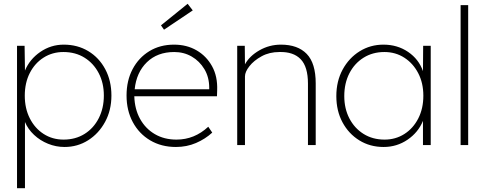

<svg xmlns="http://www.w3.org/2000/svg" viewBox="-20 -767 2583 1015"><path d="M70 228V-525H110L112 -394Q137 -454 193 -492.5Q249 -531 317 -531Q390 -531 447 -496.5Q504 -462 536.5 -401Q569 -340 569 -262Q569 -184 535.5 -122.5Q502 -61 446 -25.5Q390 10 321 10Q276 10 234 -7Q192 -24 160 -54Q128 -84 112 -122V228ZM316 -29Q379 -29 427 -59Q475 -89 502 -142Q529 -195 529 -262Q529 -328 502 -380Q475 -432 427 -462Q379 -492 315 -492Q257 -492 210.5 -462.5Q164 -433 137.5 -381Q111 -329 111 -261Q111 -194 137.5 -141.5Q164 -89 210.5 -59Q257 -29 316 -29Z M910 10Q833 10 774 -25Q715 -60 682 -121.5Q649 -183 649 -262Q649 -341 681 -401.5Q713 -462 769.5 -496.5Q826 -531 900 -531Q967 -531 1019 -501Q1071 -471 1101 -417Q1131 -363 1128 -289L1127 -258H690Q692 -190 720.5 -138.5Q749 -87 798.5 -58Q848 -29 913 -29Q1008 -29 1081 -97L1102 -66Q1065 -32 1016 -11Q967 10 910 10ZM901 -492Q812 -492 756.5 -438Q701 -384 692 -295H1086V-303Q1086 -359 1060.5 -401.5Q1035 -444 993.5 -468Q952 -492 901 -492ZM847 -610 831 -633 972 -747 999 -712Z M1234 0V-525H1274L1275 -427Q1299 -471 1351.5 -501Q1404 -531 1465 -531Q1554 -531 1601.5 -482Q1649 -433 1649 -326V0H1608V-325Q1608 -414 1569.5 -454Q1531 -494 1457 -492Q1404 -492 1363 -469.5Q1322 -447 1298.5 -417Q1275 -387 1275 -363V0Z M2008 10Q1936 10 1879.5 -25Q1823 -60 1790.5 -120.5Q1758 -181 1758 -259Q1758 -338 1791.5 -399.5Q1825 -461 1881.5 -496Q1938 -531 2007 -531Q2081 -531 2137.5 -492.5Q2194 -454 2216 -391L2217 -525H2257V0H2216V-128Q2191 -67 2134.5 -28.5Q2078 10 2008 10ZM2013 -29Q2071 -29 2117.5 -58.5Q2164 -88 2191 -140.5Q2218 -193 2218 -261Q2218 -328 2191 -380Q2164 -432 2117.5 -462Q2071 -492 2012 -492Q1950 -492 1902 -462Q1854 -432 1827 -379.5Q1800 -327 1800 -259Q1800 -193 1827 -141Q1854 -89 1902 -59Q1950 -29 2013 -29Z M2415 0V-740H2455V0Z"/></svg>

Font: Readex Pro Light
Style: Regular
Weight: 300
Designer: Bonnie Shaver-Troup, Thomas Jockin
Foundry: Lexend
Version: Version 1.200; ttfautohint (v1.8.3)